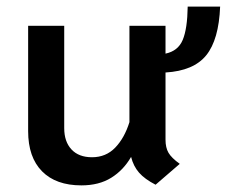

<svg xmlns="http://www.w3.org/2000/svg" viewBox="-20 -548 685 580"><path d="M480 -329V-126Q480 -102 489 -86.5Q498 -71 523 -53L450 10Q417 -7 400 -26.5Q383 -46 376 -74Q353 -34 316 -11Q279 12 226 12Q149 12 107 -30.5Q65 -73 65 -152V-470H174V-161Q174 -120 196 -96.5Q218 -73 258 -73Q300 -73 328 -102Q356 -131 371 -179V-470H480V-386Q518 -394 532 -427.5Q546 -461 547 -528H645Q641 -428 603 -381Q565 -334 480 -329Z"/></svg>

Font: KoHo SemiBold
Style: Regular
Weight: 600
Designer: Cadson Demak & Katatrad Team
Foundry: Cadson Demak Co.,Ltd.
Version: Version 1.000; ttfautohint (v1.6)